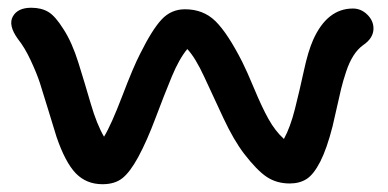

<svg xmlns="http://www.w3.org/2000/svg" viewBox="-20 -475 995 493"><path d="M243.2 -2Q201.7 -2 174.6 -30Q147.5 -58.1 125 -124Q118.7 -144 104.5 -190.9Q90.3 -237.8 82.3 -262.5Q74.2 -287.1 58.8 -320.1Q43.5 -353 25.9 -375Q0.5 -410.2 12.9 -432.6Q25.4 -455.1 60.1 -455.1Q86.4 -455.1 104.2 -444.3Q122.1 -433.6 143.1 -399.9Q165 -366.2 181.4 -313.7Q197.8 -261.2 213.1 -208.5Q228.5 -155.8 247.1 -124Q265.6 -154.3 294.2 -229.2Q322.8 -304.2 339.8 -336.9Q370.6 -398.9 395 -425Q419.4 -451.2 455.1 -451.2Q502.4 -451.2 533.7 -420.2Q564.9 -389.2 602.1 -315.9Q612.8 -294.9 632.6 -247.6Q652.3 -200.2 669.4 -169.4Q686.5 -138.7 709 -118.2Q725.6 -148.4 737.5 -196Q749.5 -243.7 760.3 -293.5Q771 -343.3 784.2 -373Q820.3 -453.1 886.2 -453.1Q907.2 -453.1 923.1 -437.5Q939 -421.9 939 -401.9Q939 -377 912.1 -358.9Q897.9 -348.6 887.2 -331.5Q876.5 -314.5 868.7 -290.8Q860.8 -267.1 856 -247.3Q851.1 -227.5 844.5 -197Q837.9 -166.5 834 -150.9Q819.3 -93.3 802.5 -60.3Q785.6 -27.3 767.6 -15.6Q749.5 -3.9 724.1 -3.9Q690.4 -3.9 665.3 -20.5Q640.1 -37.1 606.9 -80.1Q580.1 -115.2 553.7 -171.6Q527.3 -228 504.6 -277.3Q481.9 -326.7 460.9 -349.1Q439.9 -323.7 420.9 -277.8Q401.9 -231.9 379.6 -172.6Q357.4 -113.3 335 -71.8Q314 -33.2 294.4 -17.6Q274.9 -2 243.2 -2Z"/></svg>

Font: Shantell Sans Irregular Bouncy
Style: Regular
Weight: 500
Designer: Stephen Nixon, Anya Danilova, Shantell Martin
Foundry: Arrow Type
Version: Version 1.006;[9816181b4]